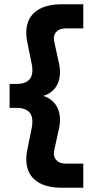

<svg xmlns="http://www.w3.org/2000/svg" viewBox="-20 -770 454 899"><path d="M271 109Q204 109 164 86.5Q124 64 110.5 23.5Q97 -17 108 -70L128 -168Q138 -218 120 -241.5Q102 -265 56 -265H25V-377H56Q102 -377 120 -400.5Q138 -424 128 -473L108 -571Q97 -625 110.5 -665Q124 -705 164 -727.5Q204 -750 271 -750H370V-637H287Q257 -637 242 -619Q227 -601 235 -570L255 -479Q269 -420 250 -378Q231 -336 183 -321Q231 -305 250 -263Q269 -221 255 -162L235 -72Q227 -41 242 -22.5Q257 -4 287 -4H370V109Z"/></svg>

Font: Instrument Sans SemiCondensed
Style: Bold
Weight: 700
Width: 4
Designer: Rodrigo Fuenzalida
Foundry: fragTYPE
Version: Version 1.000;gftools[0.9.28]